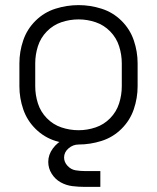

<svg xmlns="http://www.w3.org/2000/svg" viewBox="-20 -558 615 752"><path d="M313 174Q288 174 263.5 171Q239 168 217.5 156Q196 144 182.5 122.5Q169 101 169 76Q169 48 187 23.5Q205 -1 232 -13Q259 -25 287 -25L288 8Q266 8 248.5 23Q231 38 231 59Q231 77 244.5 91.5Q258 106 276 109Q294 112 313 112H373V174ZM288 8Q242 8 197.5 -6Q153 -20 119.5 -53Q86 -86 71 -130Q56 -174 56 -220V-310Q56 -356 71 -400Q86 -444 119.5 -477Q153 -510 197.5 -524Q242 -538 288 -538Q333 -538 377.5 -524Q422 -510 455.5 -477Q489 -444 504 -400Q519 -356 519 -310V-220Q519 -174 504 -130Q489 -86 455.5 -53Q422 -20 377.5 -6Q333 8 288 8ZM288 -48Q322 -48 354.5 -59Q387 -70 411.5 -95Q436 -120 446.5 -153Q457 -186 457 -220V-310Q457 -344 446.5 -377Q436 -410 411.5 -435Q387 -460 354.5 -471Q322 -482 288 -482Q253 -482 220.5 -471Q188 -460 163.5 -435Q139 -410 128.5 -377Q118 -344 118 -310V-220Q118 -186 128.5 -153Q139 -120 163.5 -95Q188 -70 220.5 -59Q253 -48 288 -48Z"/></svg>

Font: Jozsika Light
Style: Regular
Weight: 300
Monospace: yes
Designer: Belleve Invis
Foundry: Belleve Invis
Version: 2.1.0